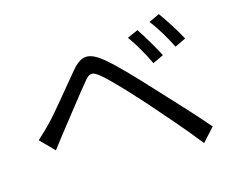

<svg xmlns="http://www.w3.org/2000/svg" viewBox="-95 -834 1146 944"><g transform="rotate(-15 478.0 -362.0)"><path d="M661 -648 606 -624C638 -581 671 -522 695 -471L750 -497C728 -542 684 -614 661 -648ZM783 -697 729 -672C762 -629 796 -572 821 -521L877 -548C854 -592 808 -663 783 -697ZM52 -251 121 -181C136 -200 157 -229 177 -254C220 -307 300 -412 346 -467C363 -489 375 -499 389 -499C400 -499 413 -491 432 -475C473 -441 553 -355 619 -281C680 -211 767 -113 834 -27L896 -95C826 -177 728 -281 664 -350C603 -416 525 -500 467 -548C435 -574 409 -587 386 -587C359 -587 335 -570 308 -538C248 -467 164 -361 119 -315C94 -290 76 -272 52 -251Z"/></g></svg>

Font: Kinto Sans
Style: Regular
Weight: 400
Designer: Authors: Ryoko NISHIZUKA  (kana & ideographs); Paul D. Hunt (Latin, Greek & Cyrillic); Wenlong ZHANG  (bopomofo); Sandol
Foundry: Adobe Systems Incorporated, ookami Inc.
Version: Version 0.001